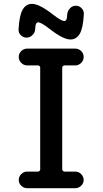

<svg xmlns="http://www.w3.org/2000/svg" viewBox="-20 -985 540 1005"><path d="M119.1 -788.1Q101.6 -788.1 88.9 -800.8Q76.2 -813.5 77.1 -831.1Q81.1 -904.3 98.6 -934.6Q116.2 -964.8 147.5 -964.8Q185.5 -964.8 256.8 -909.2Q300.8 -875 316.4 -875Q323.2 -875 327.1 -881.8Q331.1 -888.7 332 -911.1Q334 -928.7 346.7 -941.9Q359.4 -955.1 377 -955.1Q394.5 -955.1 407.2 -941.9Q419.9 -928.7 418.9 -911.1Q415 -837.9 397.5 -808.1Q379.9 -778.3 348.6 -778.3Q310.5 -778.3 239.3 -834Q195.3 -868.2 179.7 -868.2Q172.9 -868.2 168.9 -860.8Q165 -853.5 164.1 -832Q163.1 -814.5 149.9 -801.3Q136.7 -788.1 119.1 -788.1ZM317.4 -642.6Q313.5 -642.6 309.6 -639.2Q305.7 -635.7 305.7 -631.8V-97.7Q305.7 -93.8 309.6 -90.3Q313.5 -86.9 317.4 -86.9H374Q391.6 -86.9 404.8 -73.7Q418 -60.5 418 -43Q418 -25.4 404.8 -12.7Q391.6 0 374 0H122.1Q104.5 0 91.3 -12.7Q78.1 -25.4 78.1 -43Q78.1 -60.5 91.3 -73.7Q104.5 -86.9 122.1 -86.9H178.7Q183.6 -86.9 187 -90.3Q190.4 -93.8 190.4 -97.7V-631.8Q190.4 -635.7 187 -639.2Q183.6 -642.6 178.7 -642.6H122.1Q104.5 -642.6 91.3 -655.8Q78.1 -668.9 78.1 -687Q78.1 -705.1 91.3 -717.8Q104.5 -730.5 122.1 -730.5H374Q391.6 -730.5 404.8 -717.8Q418 -705.1 418 -687Q418 -668.9 404.8 -655.8Q391.6 -642.6 374 -642.6Z"/></svg>

Font: Rounded-X Mgen+ 1mn medium
Style: Regular
Weight: 500
Designer: [Source Han Sans]
Ryoko NISHIZUKA  (kana & ideographs); Paul D. Hunt (Latin, Greek & Cyrillic); Wenlong ZHANG  (bopomofo
Version: Version 1.059.20150602